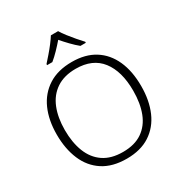

<svg xmlns="http://www.w3.org/2000/svg" viewBox="-215 -1101 1198 1267"><g transform="rotate(-30 384.0 -468.0)"><path d="M705 -358Q705 -249 669 -166Q633 -83 561.5 -36.5Q490 10 384 10Q276 10 204.5 -36.5Q133 -83 97.5 -166.5Q62 -250 62 -359Q62 -468 98.5 -550Q135 -632 207.5 -678.5Q280 -725 387 -725Q490 -725 560.5 -680.5Q631 -636 668 -554Q705 -472 705 -358ZM123 -358Q123 -263 151 -191.5Q179 -120 237 -80.5Q295 -41 384 -41Q474 -41 531.5 -80.5Q589 -120 616.5 -191Q644 -262 644 -358Q644 -506 579.5 -589.5Q515 -673 387 -673Q298 -673 239 -633.5Q180 -594 151.5 -523Q123 -452 123 -358ZM411 -946Q423 -925 444.5 -897.5Q466 -870 489 -843Q512 -816 531 -796V-788H490Q463 -810 435 -839Q407 -868 383 -896Q359 -868 331 -839Q303 -810 276 -788H236V-796Q254 -816 277.5 -843Q301 -870 322 -897.5Q343 -925 356 -946Z"/></g></svg>

Font: BC Sans Light
Style: Regular
Weight: 300
Designer: Monotype Design Team
Foundry: Monotype Imaging Inc.
Version: Version 2.000;GOOG;noto-source:20170915:90ef993387c0